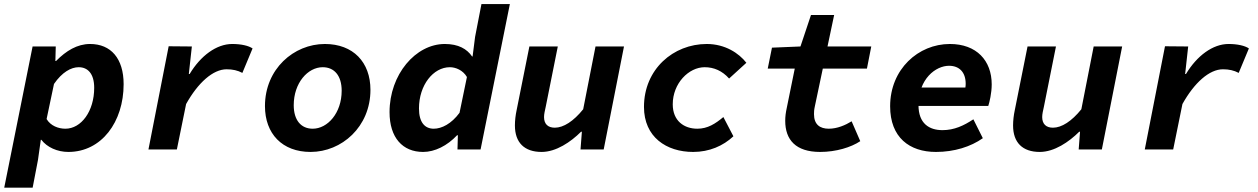

<svg xmlns="http://www.w3.org/2000/svg" viewBox="-42 -720 6062 925"><path d="M-21.6 184.1H115.3L141 50.3L154.6 -46.5H157.2C184.6 -10.5 234.3 12 287.3 12C447.3 12 553.6 -132.6 553.6 -314.4C553.6 -438.4 492.2 -508.1 391.9 -508.1C330 -508.1 276.6 -475.3 228.1 -426.2H224.8L226.6 -496.1H115L-21.6 184.1ZM272.9 -99.9C239.6 -99.9 202 -113.6 182.5 -146.5L218.1 -315.5C256.8 -372 300.3 -396.2 337.1 -396.2C380.5 -396.2 411.8 -365.6 411.8 -296.9C411.8 -183.9 349.3 -99.9 272.9 -99.9Z M673.2 0H810.1L854.6 -218.8C911.9 -321.6 984.2 -386.2 1049.8 -386.2C1078.9 -386.2 1102.9 -380.9 1125.7 -368.8L1174.8 -486.7C1155.4 -499.8 1120.2 -508.1 1076.8 -508.1C1001.1 -508.1 924.6 -451.6 871.7 -363.6H867.7L882.3 -496.1L770.6 -497.1L673.2 0Z M1454.3 12C1603.8 12 1742.7 -108.5 1742.7 -287.2C1742.7 -420.4 1659.5 -508.1 1523.1 -508.1C1373.4 -508.1 1234.5 -387.6 1234.5 -208.9C1234.5 -75.7 1317.7 12 1454.3 12ZM1464.4 -99.9C1408.4 -99.9 1373.1 -140.9 1373.1 -213.2C1373.1 -320.5 1440.8 -396.2 1512.8 -396.2C1568.8 -396.2 1604.1 -355.2 1604.1 -282.9C1604.1 -175.6 1536.4 -99.9 1464.4 -99.9Z M1996.4 12C2052.9 12 2112.5 -17.7 2159.9 -68.2H2163.9L2162 0H2273.3L2414.4 -700.5H2277.5L2246.8 -542.2L2234.8 -447.9H2232.5C2207.4 -484.4 2166.4 -508.1 2101 -508.1C1960.2 -508.1 1834.7 -361 1834.7 -179.8C1834.7 -56.6 1897.8 12 1996.4 12ZM2047.8 -99.9C2004.6 -99.9 1976.5 -130.4 1976.5 -197.5C1976.5 -310.2 2045.4 -396.2 2125.4 -396.2C2153.1 -396.2 2188.3 -382 2207.5 -349L2171.9 -176.6C2132.6 -123.2 2085.6 -99.9 2047.8 -99.9Z M2567.3 12C2637.4 12 2708 -36.2 2757.3 -85.3H2761.3L2754.8 0H2866.4L2964.2 -496.1H2827L2767.6 -193.6C2721.1 -135.8 2672.7 -104.8 2630.8 -104.8C2598.1 -104.8 2579 -122.4 2579 -156C2579 -170.8 2583 -186.4 2587.3 -206.4L2645.3 -496.1H2508.4L2447 -189.7C2441.7 -164.9 2438.7 -139.2 2438.7 -115.5C2438.7 -33.1 2484.2 12 2567.3 12Z M3297.5 12C3375.5 12 3441.8 -17.1 3491.3 -63.4L3443 -156.1C3404.5 -124 3367.4 -99.9 3317.6 -99.9C3253.6 -99.9 3199.1 -137.5 3199.1 -217.5C3199.1 -318.4 3276 -396.2 3352.9 -396.2C3397.8 -396.2 3437.8 -378.5 3470.6 -341.7L3553.8 -417.5C3518.1 -463.5 3451.5 -508.1 3362.9 -508.1C3202.2 -508.1 3060.5 -386.9 3060.5 -204.9C3060.5 -60 3168.3 12 3297.5 12Z M3909.2 12C3985.8 12 4058.4 -10.3 4102.5 -39.9L4060.9 -135.6C4031 -117.1 3991.6 -99.9 3950.8 -99.9C3908.8 -99.9 3879.6 -119.5 3879.6 -170C3879.6 -180.8 3879.8 -190.2 3883.8 -208.2L3922 -389.4H4134.6L4155.5 -496.1H3944.7L3976.7 -647.8H3865.1L3814.4 -496.1L3677.1 -490.4L3656.7 -389.4H3786.9L3749 -203C3743.2 -176.4 3741 -158.1 3741 -137.8C3741 -46.9 3791.3 12 3909.2 12Z M4467.1 12C4555.7 12 4634.6 -13.1 4693 -54.2L4647.4 -145.2C4601.7 -115 4555.5 -93 4498.7 -93C4435.2 -93 4383 -124.2 4383 -213.5C4383 -340.8 4466.5 -403.1 4530.2 -403.1C4579.1 -403.1 4610.4 -372.7 4610.4 -316.2C4610.4 -303.3 4607.7 -289.5 4604.4 -277.7L4643.6 -298.4H4363.7L4348.7 -209.6H4719.2C4724.9 -226.2 4735.8 -271.9 4735.8 -313.2C4735.8 -428.4 4662.6 -508.1 4534.2 -508.1C4382.2 -508.1 4246.4 -386.7 4246.4 -208.1C4246.4 -57.7 4339.7 12 4467.1 12Z M4967.3 12C5037.4 12 5108 -36.2 5157.3 -85.3H5161.3L5154.8 0H5266.4L5364.2 -496.1H5227L5167.6 -193.6C5121.1 -135.8 5072.7 -104.8 5030.8 -104.8C4998.1 -104.8 4979 -122.4 4979 -156C4979 -170.8 4983 -186.4 4987.3 -206.4L5045.3 -496.1H4908.4L4847 -189.7C4841.7 -164.9 4838.7 -139.2 4838.7 -115.5C4838.7 -33.1 4884.2 12 4967.3 12Z M5473.2 0H5610.1L5654.6 -218.8C5711.9 -321.6 5784.2 -386.2 5849.8 -386.2C5878.9 -386.2 5902.9 -380.9 5925.7 -368.8L5974.8 -486.7C5955.4 -499.8 5920.2 -508.1 5876.8 -508.1C5801.1 -508.1 5724.6 -451.6 5671.7 -363.6H5667.7L5682.3 -496.1L5570.6 -497.1L5473.2 0Z"/></svg>

Font: Source Code Variable
Style: Italic
Weight: 400
Italic angle: -11°
Monospace: yes
Designer: Paul D. Hunt, Teo Tuominen
Foundry: Adobe Systems Incorporated
Version: Version 1.005;PS 1.0;hotconv 16.6.54;makeotf.lib2.5.65590